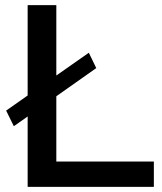

<svg xmlns="http://www.w3.org/2000/svg" viewBox="-20 -730 632 750"><path d="M88 0V-275L34 -237L4 -298L88 -357V-710H200V-435L327 -524L356 -464L200 -354V-99H581V0Z"/></svg>

Font: Oxford Sans SemiBold
Style: Regular
Weight: 600
Designer: Matt McInerney, Pablo Impallari, Rodrigo Fuenzalida
Foundry: Matt McInerney, Pablo Impallari, Rodrigo Fuenzalida
Version: Version 3.000g; ttfautohint (v1.5) -l 8 -r 28 -G 28 -x 14 -D